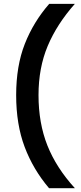

<svg xmlns="http://www.w3.org/2000/svg" viewBox="-20 -796 422 998"><path d="M369.1 182.1H234.9Q152.3 85 108.2 -32Q64 -148.9 64 -301.8Q64 -453.1 108.9 -567.6Q153.8 -682.1 235.8 -775.9H369.1Q275.9 -670.9 228 -557.1Q180.2 -443.4 180.2 -301.8Q180.2 -156.2 226.3 -40Q272.5 76.2 369.1 182.1Z"/></svg>

Font: Sora Medium
Style: Regular
Weight: 500
Designer: Jonathan Barnbrook, Julián Moncada
Foundry: Barnbrook Fonts
Version: Version 2.000